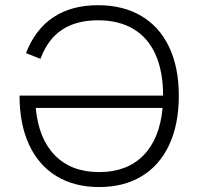

<svg xmlns="http://www.w3.org/2000/svg" viewBox="-20 -728 782 757"><path d="M57 -351H623Q623 -446.5 593.2 -513Q563.5 -579.5 506 -613.8Q448.5 -648 366.5 -648Q281.5 -648 225 -611Q168.5 -574 139.5 -496L82.5 -518.5Q118.5 -612 190 -659.8Q261.5 -707.5 366.5 -707.5Q465.5 -707.5 537.2 -665Q609 -622.5 647 -542.2Q685 -462 685 -350.5Q685 -239 647.5 -157.8Q610 -76.5 539.2 -33.5Q468.5 9.5 371 9.5Q273.5 9.5 202.8 -33.5Q132 -76.5 94.5 -157.8Q57 -239 57 -351ZM371 -49.5Q480.5 -49.5 545.2 -115.2Q610 -181 621 -302.5H121Q132 -181 196.8 -115.2Q261.5 -49.5 371 -49.5Z"/></svg>

Font: HK Grotesk Light
Style: Regular
Weight: 300
Designer: Alfredo Marco Pradil
Foundry: Hanken Design Co.
Version: Version 3.001